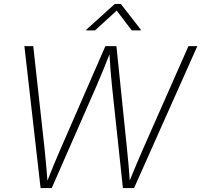

<svg xmlns="http://www.w3.org/2000/svg" viewBox="-20 -964 1031 984"><path d="M188 0 105 -727.5H150.4L208 -205.6Q212.4 -164.6 216.1 -122.8Q219.7 -81.1 223.1 -38.1Q239.7 -81.1 257.1 -122.8Q274.4 -164.6 292.5 -205.6L520 -727.5H576.7L630.4 -205.6Q634.8 -164.6 638.4 -123Q642.1 -81.5 645 -39.1Q662.1 -81.5 679.7 -123Q697.3 -164.6 715.3 -205.6L945.8 -727.5H991.2L667 0H609.9L554.7 -515.6Q550.3 -557.1 546.9 -598.6Q543.5 -640.1 541 -685.5Q523.4 -640.1 506.3 -598.6Q489.3 -557.1 471.2 -515.6L245.1 0ZM466.8 -808.1H421.4L421.9 -811.5L568.4 -943.8H599.1L702.1 -811.5L701.2 -808.1H655.3L578.1 -909.7Z"/></svg>

Font: Inter Extra Light
Style: Italic
Weight: 200
Italic angle: -9.39999°
Designer: Rasmus Andersson
Foundry: rsms
Version: Version 4.000;git-3c8e0fc